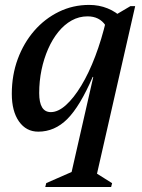

<svg xmlns="http://www.w3.org/2000/svg" viewBox="-20 -516 571 771"><path d="M133.6 12.7Q85.1 12.7 56.2 -28.3Q27.4 -69.3 27.4 -139.1Q27.4 -214.2 51.3 -279Q75.3 -343.8 117.6 -392.5Q159.9 -441.1 216.4 -468.7Q272.9 -496.3 338.1 -496.3Q377.6 -496.3 412.2 -482.3Q446.8 -468.4 473 -441.5L428 -310Q428 -378.4 403.5 -414.3Q379.1 -450.3 331.6 -450.3Q297.3 -450.3 267.7 -433.8Q238.2 -417.4 214.2 -387.8Q190.2 -358.2 173.1 -319.1Q156 -280 146.7 -235.2Q137.4 -190.4 137.4 -142.1Q137.4 -65.8 184.1 -65.8Q213.3 -65.8 244.7 -93.9Q276 -122 306.3 -172Q336.6 -222 362.4 -289.8Q388.2 -357.6 406.9 -437.2L455 -430.9L413.2 -207.1H352.2Q301.2 -89.1 250.4 -38.2Q199.7 12.7 133.6 12.7ZM261.8 200 408.9 -445.7H426.4L503.6 -491.3H522.8L365.3 200L339.9 162.8L430.2 219.6L426.2 235H161.7L165.7 219.3L304.8 158.3Z"/></svg>

Font: Platypi Light
Style: Italic
Weight: 300
Italic angle: -13°
Designer: David Sargent
Foundry: Bolt Cutter Type
Version: Version 1.200